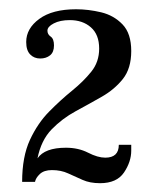

<svg xmlns="http://www.w3.org/2000/svg" viewBox="-20 -754 354 425"><path d="M201.5 -348.5Q179 -348.5 162.8 -355.8Q146.5 -363 130.8 -370.2Q115 -377.5 95 -377.5Q77.5 -377.5 68.2 -368.8Q59 -360 57.5 -351.5H29Q29 -407 46.2 -444.2Q63.5 -481.5 89 -507.2Q114.5 -533 139.8 -553.5Q165 -574 182.2 -595.5Q199.5 -617 199.5 -646.5Q199.5 -677.5 181.2 -693.5Q163 -709.5 134.5 -709.5Q113 -709.5 99 -702.2Q85 -695 85 -686Q85 -678 92.2 -673Q99.5 -668 99.5 -653.5Q99.5 -638.5 90.8 -631.5Q82 -624.5 69 -624.5Q55.5 -624.5 46.8 -633.5Q38 -642.5 38 -661Q38 -691 67 -712.2Q96 -733.5 148.5 -733.5Q175.5 -733.5 203.8 -726.8Q232 -720 251.2 -700Q270.5 -680 270.5 -641Q270.5 -602.5 252 -579.2Q233.5 -556 205.5 -540Q177.5 -524 147.5 -507.8Q117.5 -491.5 94.2 -467.5Q71 -443.5 63 -403.5Q79 -427 126 -427Q153.5 -427 175 -416Q196.5 -405 213 -405Q243 -405 243 -433.5H270.5V-420.5Q270.5 -396 254.5 -372.2Q238.5 -348.5 201.5 -348.5Z"/></svg>

Font: Imbue 10pt
Style: Regular
Weight: 400
Designer: Tyler Finck
Foundry: Etcetera Type Company
Version: Version 1.102; ttfautohint (v1.8.3)